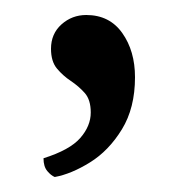

<svg xmlns="http://www.w3.org/2000/svg" viewBox="-20 -104 248 256"><path d="M53 132Q48 130 43 124Q38 118 38 107Q73 96 87 80Q101 64 101 46Q101 29 93 20Q85 11 74.5 4Q64 -3 56 -12.5Q48 -22 48 -39Q48 -59 62 -71.5Q76 -84 95 -84Q126 -84 143 -60Q160 -36 160 -1Q160 40 142.5 68.5Q125 97 100 112.5Q75 128 53 132Z"/></svg>

Font: Pitagon Serif
Style: Regular
Weight: 400
Designer: Travis Tran
Foundry: Pitagon
Version: Version 1.000;gftools[0.9.26]